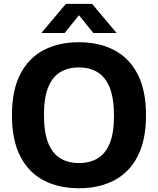

<svg xmlns="http://www.w3.org/2000/svg" viewBox="-20 -969 821 998"><path d="M390.5 9.5Q285 9.5 206.8 -31.5Q128.5 -72.5 85.2 -156.8Q42 -241 42 -370Q42 -499 85.2 -583.2Q128.5 -667.5 206.8 -708.5Q285 -749.5 390.5 -749.5Q496 -749.5 574.2 -708.2Q652.5 -667 695.8 -582.8Q739 -498.5 739 -370Q739 -241.5 695.8 -157.2Q652.5 -73 574 -31.8Q495.5 9.5 390.5 9.5ZM390.5 -121.5Q447.5 -121.5 488.2 -146.2Q529 -171 550.8 -225Q572.5 -279 572.5 -366.5Q572.5 -457.5 550.5 -512.8Q528.5 -568 487.8 -593.2Q447 -618.5 390.5 -618.5Q334 -618.5 293.2 -594Q252.5 -569.5 230.5 -515.5Q208.5 -461.5 208.5 -373.5Q208.5 -282 230.2 -226.8Q252 -171.5 292.8 -146.5Q333.5 -121.5 390.5 -121.5ZM195 -797.5 322.5 -949H458.5L586 -797.5H465L378 -905.5H403L316 -797.5Z"/></svg>

Font: Encode Sans SC Condensed Thin
Style: Bold
Weight: 700
Version: Version 3.002